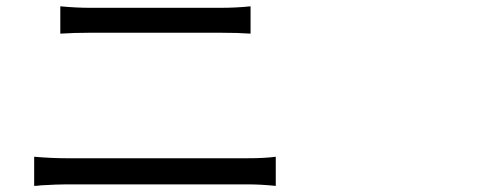

<svg xmlns="http://www.w3.org/2000/svg" viewBox="-20 -656 1540 617"><path d="M89.8 -58.6V-152.3Q145.5 -147.5 192.4 -147.5H777.3Q831.1 -147.5 866.2 -152.3V-58.6Q817.4 -63.5 777.3 -63.5H192.4Q165 -63.5 113.3 -60.5Q97.7 -58.6 89.8 -58.6ZM173.8 -547.9V-635.7Q225.6 -630.9 269.5 -630.9H688.5Q739.3 -630.9 785.2 -635.7V-547.9Q744.1 -550.8 688.5 -550.8H270.5Q219.7 -550.8 173.8 -547.9Z"/></svg>

Font: Bpmf GenYo Gothic R
Style: R
Weight: 400
Foundry: But Ko
Version: Version 1.320